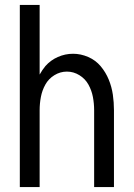

<svg xmlns="http://www.w3.org/2000/svg" viewBox="-20 -755 540 775"><path d="M60 0V-735H140V-454Q150 -472 163 -488Q184 -512 213.5 -525Q243 -538 275 -538Q306 -538 336 -525Q366 -512 386.5 -487.5Q407 -463 419 -433.5Q431 -404 435.5 -373Q440 -342 440 -310V0H360V-310Q360 -337 355 -363.5Q350 -390 337 -413.5Q324 -437 300.5 -451.5Q277 -466 250 -466Q223 -466 199.5 -451.5Q176 -437 163 -413.5Q150 -390 145 -363.5Q140 -337 140 -310V0Z"/></svg>

Font: Iosevka SS08
Style: Regular
Weight: 400
Monospace: yes
Designer: Belleve Invis
Foundry: Belleve Invis
Version: 2.1.0; ttfautohint (v1.8.2)